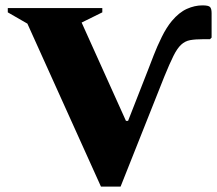

<svg xmlns="http://www.w3.org/2000/svg" viewBox="-20 -690 808 715"><path d="M533 -434Q540 -452 552.5 -484.5Q565 -517 582.5 -552.5Q600 -588 620 -612Q647 -644 676 -657Q705 -670 734 -670Q756 -670 762 -664Q768 -658 768 -641V-550L762 -544H736Q707 -544 688 -540.5Q669 -537 654.5 -523.5Q640 -510 626 -482Q612 -454 592 -405L429 5H356L82 -602L9 -644V-660H361V-644L284 -606L449 -240H457Z"/></svg>

Font: Spectral SC ExtraBold
Style: Regular
Weight: 800
Designer: Jean-Baptiste Levee
Foundry: Production Type
Version: Version 2.001